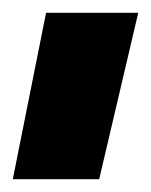

<svg xmlns="http://www.w3.org/2000/svg" viewBox="-26 -157 236 300"><path d="M-6 123H129L190 -137H46Z"/></svg>

Font: TitilliumText22L
Style: 999 wt
Weight: 900
Designer: Campivisivi
Foundry: Campivisivi
Version: 1.000